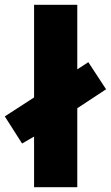

<svg xmlns="http://www.w3.org/2000/svg" viewBox="-40 -780 462 800"><path d="M102 0V-211L52 -182L-20 -295L102 -374V-760H282V-491L328 -521L402 -408L282 -329V0Z"/></svg>

Font: Noto Sans Myanmar SemiCondensed Black
Style: Regular
Weight: 900
Width: 4
Designer: Monotype Design Team
Foundry: Monotype Imaging Inc.
Version: Version 2.107; ttfautohint (v1.8.4.7-5d5b)